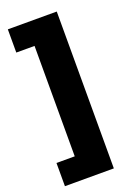

<svg xmlns="http://www.w3.org/2000/svg" viewBox="-165 -772 726 1018"><g transform="rotate(-20 198.0 -262.5)"><path d="M293 180H17V49H120V-574H17V-705H293Z"/></g></svg>

Font: wassup Sans
Style: Black
Weight: 900
Version: Version 2.001